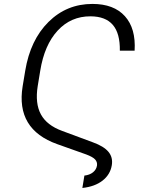

<svg xmlns="http://www.w3.org/2000/svg" viewBox="-20 -757 747 968"><path d="M395.2 190.7 405.5 128.2Q431.8 125.4 448.9 111.7Q465.9 98 469.1 77.1Q471.2 59.7 459.5 46.9Q447.8 34.1 414.8 21.7L268.8 -30.2Q58.9 -104.8 94.1 -321.7L107.2 -400.6Q132.8 -555.4 224.4 -646.3Q316.1 -737.2 446 -737.2Q554 -737.2 609.7 -675.4Q665.5 -613.6 658.7 -501.4H584.2Q585.6 -588.8 548.8 -631.6Q512.1 -674.4 436.4 -674.7Q337.4 -675.1 270.6 -602.6Q203.8 -530.2 182.9 -400.6L170.1 -322.8Q156.2 -235.4 186.3 -180.2Q216.3 -125 293.7 -96.9L448.5 -39.4Q503.6 -19.5 526.8 8.5Q550.1 36.6 543.7 76Q535.9 123.2 497 153.6Q458.1 183.9 395.2 190.7Z"/></svg>

Font: Karasuma Gothic
Style: Light Italic
Weight: 300
Italic angle: 9.39998°
Designer: Rasmus Andersson / Ryoko Nishizuka
Foundry: rsms
Version: Version 1.00